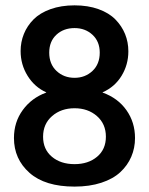

<svg xmlns="http://www.w3.org/2000/svg" viewBox="-20 -688 557 718"><path d="M460 -496.1Q460 -446.3 434.8 -404.8Q409.7 -363.3 363.8 -342.8V-341.8Q420.9 -321.3 452.9 -275.9Q484.9 -230.5 484.9 -171.9Q484.9 -134.3 470.9 -101.8Q457 -69.3 429.9 -44.2Q402.8 -19 358.9 -4.6Q314.9 9.8 258.8 9.8Q148.4 9.8 90.3 -41.7Q32.2 -93.3 32.2 -171.9Q32.2 -231.4 65.2 -276.6Q98.1 -321.8 152.8 -341.8V-342.8Q109.4 -362.3 83.3 -404.3Q57.1 -446.3 57.1 -497.1Q57.1 -530.8 69.3 -561Q81.5 -591.3 105.5 -615.5Q129.4 -639.6 168.9 -653.8Q208.5 -668 258.8 -668Q309.1 -668 348.4 -653.8Q387.7 -639.6 411.6 -615.2Q435.5 -590.8 447.8 -560.5Q460 -530.3 460 -496.1ZM141.1 -176.8Q141.1 -129.4 174.1 -101.8Q207 -74.2 258.8 -74.2Q310.1 -74.2 343 -101.8Q376 -129.4 376 -176.8Q376 -224.6 342.5 -253.9Q309.1 -283.2 258.8 -283.2Q208.5 -283.2 174.8 -253.9Q141.1 -224.6 141.1 -176.8ZM164.1 -491.2Q164.1 -448.2 191.4 -422.6Q218.8 -397 258.8 -397Q298.3 -397 325.7 -422.6Q353 -448.2 353 -491.2Q353 -532.7 325.9 -557.9Q298.8 -583 258.8 -583Q217.8 -583 190.9 -558.1Q164.1 -533.2 164.1 -491.2Z"/></svg>

Font: Human Sans Medium
Style: Regular
Weight: 500
Designer: Tim Radville
Foundry: Continuum
Version: Version 1.000;FEAKit 1.0